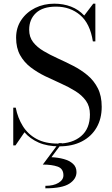

<svg xmlns="http://www.w3.org/2000/svg" viewBox="-20 -780 610 1043"><path d="M324.5 172.5Q324.5 136 293 125Q261.5 114 212.5 114L299.5 -2.5H316.5L259.5 74Q295.5 75.5 326.5 84Q357.5 92.5 376.5 109.8Q395.5 127 395.5 155Q395.5 192.5 356.5 217.8Q317.5 243 226.5 243V229.5Q271 229.5 297.8 213.2Q324.5 197 324.5 172.5ZM64 10H52V-195H65.5Q76.5 -139 104.2 -94.8Q132 -50.5 178.8 -25.2Q225.5 0 294 0Q373.5 0 421 -40.8Q468.5 -81.5 468.5 -158.5Q468.5 -202.5 446.8 -232.8Q425 -263 389.2 -285.2Q353.5 -307.5 310.8 -326.5Q268 -345.5 225.2 -366.2Q182.5 -387 146.8 -414.2Q111 -441.5 89.2 -480.5Q67.5 -519.5 67.5 -575Q67.5 -630 95.8 -671.8Q124 -713.5 171 -736.8Q218 -760 274.5 -760Q324.5 -760 366 -744Q407.5 -728 437.5 -695.5L486.5 -760H498V-555H484.5Q469.5 -652 415.5 -698Q361.5 -744 284.5 -744Q212.5 -744 175.5 -709.5Q138.5 -675 138.5 -618.5Q138.5 -578.5 160 -551Q181.5 -523.5 216.5 -502.8Q251.5 -482 293.5 -463Q335.5 -444 377.5 -422.5Q419.5 -401 454.8 -371.8Q490 -342.5 511.2 -301Q532.5 -259.5 532.5 -200Q532.5 -135 504.5 -86.8Q476.5 -38.5 424.8 -11.8Q373 15 302.5 15Q237 15 190.2 -5.5Q143.5 -26 113 -61.5Z"/></svg>

Font: Bodoni* 16
Style: Regular
Weight: 400
Version: Version 2.2